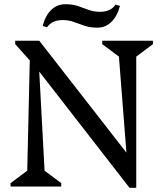

<svg xmlns="http://www.w3.org/2000/svg" viewBox="-20 -883 774 909"><path d="M593 6 134 -585V-690H166L603 -129H581L543 -615L464 -674V-690H704V-674L625 -615V6ZM30 0V-16L109 -75L121 -597L52 -674V-690H158L191 -75L270 -16V0ZM441 -752Q407 -752 380.5 -761Q354 -770 329.5 -779Q305 -788 277 -788Q226 -788 203 -754L182 -760Q195 -810 223 -836.5Q251 -863 289 -863Q324 -863 350 -854Q376 -845 400.5 -836Q425 -827 453 -827Q504 -827 527 -861L548 -855Q535 -806 507 -779Q479 -752 441 -752Z"/></svg>

Font: Platypi Light Light
Style: Regular
Weight: 300
Version: Version 1.200